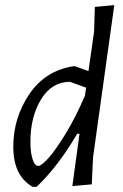

<svg xmlns="http://www.w3.org/2000/svg" viewBox="-20 -724 481 751"><path d="M273 -465 326 -446 348 -600 351 -697 427 -704 344 -109 339 -3 263 4 291 -201H282Q208 -74 123 7H108Q32 -36 32 -150Q32 -263 94.5 -355.5Q157 -448 268 -465ZM99 -169Q99 -135 104.5 -112.5Q110 -90 116.5 -82.5Q123 -75 130 -75Q141 -75 168 -104Q195 -133 235.5 -199Q276 -265 312 -349L317 -381L254 -404Q183 -404 141 -336Q99 -268 99 -169Z"/></svg>

Font: Alegreya Sans
Style: Italic
Weight: 400
Italic angle: -7°
Designer: Juan Pablo del Peral
Foundry: Huerta Tipografica
Version: Version 2.007